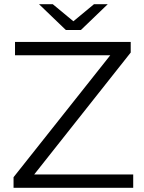

<svg xmlns="http://www.w3.org/2000/svg" viewBox="-20 -901 691 921"><path d="M45 0V-51L509 -636H52V-700H607V-649L144 -64H619V0ZM296 -757 167 -881H233L332 -799L431 -881H497L368 -757Z"/></svg>

Font: Modern
Style: Small
Weight: 400
Designer: Julieta Ulanovsky
Foundry: Julieta Ulanovsky
Version: Version 8.000